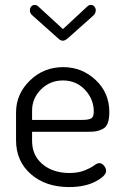

<svg xmlns="http://www.w3.org/2000/svg" viewBox="-20 -751 498 778"><path d="M135 -725 235 -633 334 -725Q340 -731 349 -731Q357 -731 362.5 -724.5Q368 -718 368 -709Q368 -696 356 -686L255 -596Q243 -586 235 -586Q225 -586 215 -596L114 -686Q101 -696 101 -709Q101 -718 106.5 -724.5Q112 -731 120 -731Q129 -731 135 -725ZM236 -479Q312 -479 367.5 -427Q423 -375 423 -297Q423 -269 416.5 -252Q410 -235 395.5 -228Q381 -221 369 -219Q357 -217 336 -217H110V-180Q110 -121 152.5 -85.5Q195 -50 262 -50Q296 -50 321.5 -60Q347 -70 360.5 -80Q374 -90 382 -90Q393 -90 401.5 -79.5Q410 -69 410 -59Q410 -38 367 -15.5Q324 7 260 7Q165 7 105 -45.5Q45 -98 45 -183V-295Q45 -370 101 -424.5Q157 -479 236 -479ZM110 -265H310Q340 -265 350 -271.5Q360 -278 360 -299Q360 -349 324.5 -387Q289 -425 235 -425Q183 -425 146.5 -389Q110 -353 110 -303Z"/></svg>

Font: Dosis
Style: Regular
Weight: 400
Designer: Edgar Tolentino, Pablo Impallari, Igino Marini
Foundry: Edgar Tolentino, Pablo Impallari, Igino Marini
Version: Version 1.007